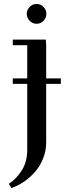

<svg xmlns="http://www.w3.org/2000/svg" viewBox="-20 -637 366 960"><path d="M23.9 282.2Q62 257.8 89.1 214.8Q116.2 171.9 116.2 111.8V-217.8H43.9V-245.1H116.2V-411.1H43.9V-439H209L210.9 -411.1V-245.1H284.2V-217.8H210.9V76.2Q210.9 115.7 196.5 153.1Q182.1 190.4 157.7 219.2Q133.3 248 102.3 269.8Q71.3 291.5 37.1 303.2ZM128.4 -533Q113.8 -547.9 113.8 -567.9Q113.8 -587.9 128.4 -602.5Q143.1 -617.2 163.1 -617.2Q183.1 -617.2 197.5 -602.5Q211.9 -587.9 211.9 -567.9Q211.9 -547.9 197.5 -533Q183.1 -518.1 163.1 -518.1Q143.1 -518.1 128.4 -533Z"/></svg>

Font: Dehuti Alt
Style: Bold
Weight: 700
Version: Version 1.2